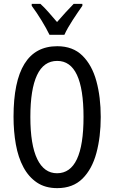

<svg xmlns="http://www.w3.org/2000/svg" viewBox="-20 -963 590 993"><path d="M501 -358Q501 -255 478.5 -171.5Q456 -88 406.5 -39Q357 10 276 10Q214 10 171 -19Q128 -48 101 -98.5Q74 -149 62 -216Q50 -283 50 -359Q50 -724 276 -724Q357 -724 406.5 -675Q456 -626 478.5 -543.5Q501 -461 501 -358ZM137 -358Q137 -214 172.5 -140.5Q208 -67 275 -67Q412 -67 412 -358Q412 -648 276 -648Q206 -648 171.5 -574.5Q137 -501 137 -358ZM236 -783Q220 -816 195 -857Q170 -898 144 -933V-943H189Q208 -926 230.5 -900.5Q253 -875 275 -849Q301 -879 318.5 -898Q336 -917 361 -943H406V-933Q384 -902 356.5 -860Q329 -818 313 -783Z"/></svg>

Font: Noto Sans ExtraCondensed
Style: Regular
Weight: 400
Width: 2
Designer: Monotype Design Team
Foundry: Monotype Imaging Inc.
Version: Version 2.013; ttfautohint (v1.8.4.7-5d5b)